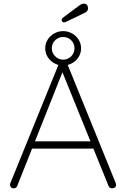

<svg xmlns="http://www.w3.org/2000/svg" viewBox="-20 -1029 689 1049"><path d="M325 -671Q299 -671 276.5 -683.5Q254 -696 240.5 -717.5Q227 -739 227 -765Q227 -791 240.5 -812.5Q254 -834 276.5 -846.5Q299 -859 325 -859Q351 -859 373.5 -846.5Q396 -834 409.5 -812.5Q423 -791 423 -765Q423 -739 409.5 -717.5Q396 -696 373.5 -683.5Q351 -671 325 -671ZM325 -703Q351 -703 369 -721.5Q387 -740 387 -765Q387 -791 369 -809Q351 -827 325 -827Q300 -827 281.5 -809Q263 -791 263 -765Q263 -740 281.5 -721.5Q300 -703 325 -703ZM327 -649 74 -13Q72 -7 67 -3.5Q62 0 56 0Q46 0 41 -5Q36 -10 35 -17Q34 -21 36 -27L305 -689Q308 -697 312.5 -699.5Q317 -702 324 -702Q332 -702 337 -698.5Q342 -695 344 -689L613 -27Q614 -24 614 -19Q614 -10 608 -5Q602 0 593 0Q586 0 580.5 -3.5Q575 -7 573 -13L312 -657ZM142 -217 156 -257H480L490 -217ZM329 -907Q322 -907 319.5 -911Q317 -915 317 -919Q317 -924 319.5 -927.5Q322 -931 326 -934L416 -1001Q420 -1004 425.5 -1006.5Q431 -1009 438 -1009Q450 -1009 455.5 -1001.5Q461 -994 461 -985Q461 -976 457.5 -970.5Q454 -965 447 -961L350 -914Q346 -912 340.5 -909.5Q335 -907 329 -907Z"/></svg>

Font: Quicksand Light Light
Style: Regular
Weight: 300
Version: Version 3.006